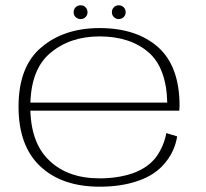

<svg xmlns="http://www.w3.org/2000/svg" viewBox="-20 -700 779 725"><path d="M356.5 5V-26.5Q235.5 -26.5 165.5 -94.5Q94.5 -162 94.5 -296.5Q94.5 -436 169 -499Q243.5 -562.5 356 -562.5Q472 -562.5 542 -501.5Q608.5 -442.5 611.5 -312.5H86.5V-282H657Q658 -291 658 -300.5Q658 -449.5 577 -522Q495 -594 356 -594Q222 -594 136.5 -521.5Q50 -449.5 50 -297Q50 -148.5 132.5 -71.5Q214.5 5 356.5 5ZM356.5 -26.5V5Q439 5 502.5 -17.5Q566.5 -39.5 603.5 -85Q640 -129 649 -185L608 -197.5Q599 -148 569.5 -107Q539 -66.5 482 -46Q425.5 -26.5 356.5 -26.5ZM285 -628Q295.5 -628 303 -635.5Q310.5 -643 310.5 -653.5Q310.5 -665 303 -672.5Q295.5 -680 285 -680Q273 -680 265.5 -672.5Q258 -665 258 -653.5Q258 -643 265.5 -635.5Q273 -628 285 -628ZM428 -628Q439.5 -628 447 -635.5Q454.5 -643 454.5 -653.5Q454.5 -665 447 -672.5Q439.5 -680 428 -680Q417.5 -680 410 -672.5Q402.5 -665 402.5 -653.5Q402.5 -643 410 -635.5Q417.5 -628 428 -628Z"/></svg>

Font: Anybody Expanded ExtraLight
Style: Regular
Weight: 250
Width: 7
Version: Version 1.113;gftools[0.9.25]